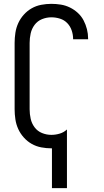

<svg xmlns="http://www.w3.org/2000/svg" viewBox="-20 -763 540 998"><path d="M250 215V8H247Q221 8 194.5 3Q168 -2 145 -15Q122 -28 104 -48Q86 -68 75 -92Q64 -116 60 -142.5Q56 -169 56 -195V-540Q56 -566 60 -592.5Q64 -619 75 -643Q86 -667 104 -687Q122 -707 145 -720Q168 -733 194.5 -738Q221 -743 247 -743Q272 -743 296.5 -739Q321 -735 343.5 -724Q366 -713 384.5 -696Q403 -679 414.5 -657Q426 -635 432 -611Q438 -587 438 -562V-559H360V-561Q360 -583 352.5 -605Q345 -627 329.5 -643Q314 -659 292 -666Q270 -673 247 -673Q222 -673 198.5 -663.5Q175 -654 160 -634Q145 -614 139.5 -589.5Q134 -565 134 -540V-195Q134 -170 139.5 -145.5Q145 -121 160 -101Q175 -81 198.5 -71.5Q222 -62 247 -62Q269 -62 290.5 -68.5Q312 -75 328 -90V215Z"/></svg>

Font: Iosevka SS18
Style: Regular
Weight: 400
Monospace: yes
Designer: Belleve Invis
Foundry: Belleve Invis
Version: Version 25.1.1; ttfautohint (v1.8.4)